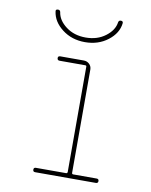

<svg xmlns="http://www.w3.org/2000/svg" viewBox="-82 -781 664 842"><g transform="rotate(10 250.0 -360.0)"><path d="M98.6 -710Q96.7 -719.7 108.4 -719.7Q117.2 -719.7 119.1 -710.9Q124 -674.8 160.2 -647.5Q196.3 -620.1 248 -620.1Q299.8 -620.1 335.9 -647.5Q372.1 -674.8 377 -710.9Q378.9 -719.7 387.7 -719.7Q398.4 -719.7 397.5 -710Q392.6 -665 350.1 -632.3Q307.6 -599.6 248.5 -599.6Q189.5 -599.6 147 -632.3Q104.5 -665 98.6 -710ZM293 -25.4Q293 -20.5 297.9 -19.5H403.3Q413.1 -19.5 413.1 -9.8Q413.1 0 403.3 0H132.8Q123 0 123 -9.8Q123 -19.5 132.8 -19.5H267.6Q272.5 -19.5 273.4 -25.4V-495.1Q273.4 -500 267.6 -500H153.3Q143.6 -500 143.1 -509.8Q142.6 -519.5 153.3 -519.5H257.8Q272.5 -519.5 282.7 -509.8Q293 -500 293 -485.4Z"/></g></svg>

Font: Rounded-L Mgen+ 2m thin
Style: Regular
Weight: 100
Designer: [Source Han Sans]
Ryoko NISHIZUKA  (kana & ideographs); Paul D. Hunt (Latin, Greek & Cyrillic); Wenlong ZHANG  (bopomofo
Version: Version 1.059.20150602